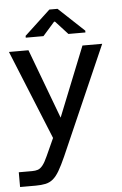

<svg xmlns="http://www.w3.org/2000/svg" viewBox="-56 -618 534 843"><g transform="rotate(-5 211.0 -196.5)"><path d="M-2 186V121H57Q71 121 82 117.5Q93 114 103.5 101Q114 88 126 61L161 -16L1 -409H87L202 -102L325 -409H412L202 70Q185 108 171.5 131Q158 154 143.5 166Q129 178 110.5 182Q92 186 67 186ZM80 -465V-473L194 -579H230L343 -473V-465H268L214 -524H210L158 -465Z"/></g></svg>

Font: Darker Grotesque SemiBold
Style: Regular
Weight: 600
Designer: Gabriel Lam
Foundry: TypeRant
Version: Version 1.000;gftools[0.9.28]